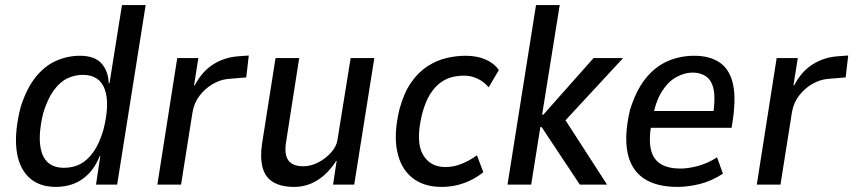

<svg xmlns="http://www.w3.org/2000/svg" viewBox="-20 -725 3351 754"><path d="M200 9Q131 9 91.5 -30.5Q52 -70 44.5 -140Q37 -210 61 -304Q84 -377 119.5 -421.5Q155 -466 200 -486Q245 -506 294 -506Q351 -506 378 -476.5Q405 -447 407 -398H410L459 -705H552L440 0H357L374 -113H372Q355 -70 328 -42.5Q301 -15 268.5 -3Q236 9 200 9ZM231 -66Q266 -66 294 -80Q322 -94 346 -127Q370 -160 386 -215Q412 -317 391.5 -374Q371 -431 305 -431Q273 -431 244 -417Q215 -403 191 -370Q167 -337 150 -282Q125 -180 145 -123Q165 -66 231 -66Z M598 0 676 -497H759L742 -390H745Q773 -444 817 -472Q861 -500 916 -504L957 -507L947 -421L875 -415Q845 -412 815.5 -395Q786 -378 764 -349.5Q742 -321 736 -284L691 0Z M1135 9Q1084 9 1052.5 -10Q1021 -29 1011 -68Q1001 -107 1009 -160L1062 -497H1155L1104 -171Q1098 -137 1103.5 -115Q1109 -93 1126 -82.5Q1143 -72 1171 -72Q1201 -72 1230.5 -87.5Q1260 -103 1281.5 -127.5Q1303 -152 1306 -180L1357 -497H1450L1371 0H1288L1302 -93H1300Q1269 -44 1227 -17.5Q1185 9 1135 9Z M1714 9Q1642 9 1597 -28.5Q1552 -66 1539 -134.5Q1526 -203 1549 -297Q1566 -360 1594.5 -401Q1623 -442 1659 -465Q1695 -488 1733 -497Q1771 -506 1808 -506Q1853 -506 1886.5 -491.5Q1920 -477 1939 -450L1899 -382Q1881 -404 1855.5 -416Q1830 -428 1803 -428Q1780 -428 1756.5 -422.5Q1733 -417 1710.5 -401Q1688 -385 1669 -355Q1650 -325 1637 -275Q1612 -170 1640 -119.5Q1668 -69 1729 -69Q1763 -69 1795 -82.5Q1827 -96 1853 -115L1878 -49Q1858 -32 1831 -18.5Q1804 -5 1775 2Q1746 9 1714 9Z M1973 0 2085 -705H2178L2109 -275H2114L2311 -497H2427L2190 -241L2185 -277L2364 0H2257L2107 -226H2102L2066 0Z M2641 9Q2556 9 2506.5 -25.5Q2457 -60 2444 -127.5Q2431 -195 2454 -293Q2477 -368 2514 -415Q2551 -462 2600 -484Q2649 -506 2707 -506Q2764 -506 2802.5 -482Q2841 -458 2856 -405Q2871 -352 2859 -262L2853 -223H2518L2529 -289H2799L2779 -267Q2790 -334 2783 -371Q2776 -408 2754 -424Q2732 -440 2700 -440Q2668 -440 2635.5 -422Q2603 -404 2578.5 -364.5Q2554 -325 2542 -259L2538 -238Q2527 -175 2536.5 -136.5Q2546 -98 2575.5 -80.5Q2605 -63 2652 -63Q2682 -63 2720 -73Q2758 -83 2796 -107L2819 -43Q2775 -14 2728.5 -2.5Q2682 9 2641 9Z M2952 0 3030 -497H3113L3096 -390H3099Q3127 -444 3171 -472Q3215 -500 3270 -504L3311 -507L3301 -421L3229 -415Q3199 -412 3169.5 -395Q3140 -378 3118 -349.5Q3096 -321 3090 -284L3045 0Z"/></svg>

Font: Nunito Sans 7pt Condensed Medium
Style: Italic
Weight: 500
Width: 3
Italic angle: -9°
Designer: Vernon Adams
Foundry: Vernon Adams
Version: Version 3.101;gftools[0.9.27]